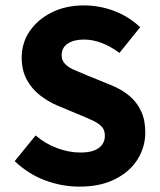

<svg xmlns="http://www.w3.org/2000/svg" viewBox="-20 -684 596 716"><path d="M276.2 12Q210.7 12 147.9 -11.6Q85.2 -35.1 34.8 -83.1L112.8 -178.9Q147.8 -148.6 192.3 -131.9Q236.8 -115.2 279.5 -115.2Q325.8 -115.2 348.4 -132.1Q371.1 -148.9 371.1 -178.1Q371.1 -199.1 359.5 -211.5Q347.9 -224 326.9 -234Q306 -244 277.2 -255.7L192.5 -291Q158.5 -305.7 128.3 -329.3Q98.2 -352.9 79.5 -387.6Q60.9 -422.3 60.9 -469.5Q60.9 -523.9 90.7 -567.7Q120.5 -611.4 172.8 -637.6Q225.1 -663.8 293.1 -663.8Q352.2 -663.8 406.9 -642.7Q461.6 -621.7 502.7 -582.5L425.4 -486.7Q392.9 -510.9 359.5 -523.7Q326.1 -536.5 293.1 -536.5Q255.4 -536.5 232.7 -521.4Q209.9 -506.3 209.9 -478.1Q209.9 -458.5 222.8 -445.4Q235.6 -432.2 258.5 -422.5Q281.5 -412.8 309.5 -401L392.5 -367.3Q433 -351.1 461.7 -327.3Q490.4 -303.4 506.1 -269.7Q521.8 -236.1 521.8 -190Q521.8 -135.9 493.1 -89.8Q464.4 -43.7 409.2 -15.9Q354.1 12 276.2 12Z"/></svg>

Font: Source Sans 3
Style: Regular
Weight: 200
Designer: Paul D. Hunt
Foundry: Adobe
Version: Version 3.046;hotconv 1.0.118;makeotfexe 2.5.65603